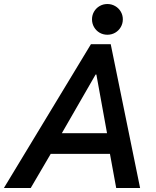

<svg xmlns="http://www.w3.org/2000/svg" viewBox="-63 -941 782 961"><path d="M392.1 -719.7H491.2L638.2 0H518.6L487.3 -170.9H190.9L90.8 0H-43.5ZM472.7 -274.4 419.4 -567.9H415.5L246.6 -274.4ZM397.5 -844.2Q397.5 -865.2 407.7 -882.8Q418 -900.4 435.5 -910.6Q453.1 -920.9 474.6 -920.9Q495.6 -920.9 513.4 -910.6Q531.2 -900.4 541.5 -882.8Q551.8 -865.2 551.8 -844.2Q551.8 -823.2 541.5 -805.4Q531.2 -787.6 513.4 -777.3Q495.6 -767.1 474.6 -767.1Q453.1 -767.1 435.5 -777.3Q418 -787.6 407.7 -805.4Q397.5 -823.2 397.5 -844.2Z"/></svg>

Font: Reddit Sans Chocolate SemiBold
Style: Italic
Weight: 600
Italic angle: -11.25°
Designer: Stephen Hutchings
Version: Version 1.013